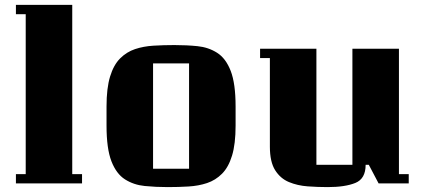

<svg xmlns="http://www.w3.org/2000/svg" viewBox="-20 -749 1734 784"><path d="M45 -729H275V-38H315V0H45V-38H85V-691H45Z M942 -314V-236Q942 -161 927.5 -113.5Q913 -66 886.5 -39.5Q860 -13 825.5 -1.5Q791 10 750 12.5Q709 15 665 15Q616 15 571 10.5Q526 6 490.5 -16.5Q455 -39 435 -90.5Q415 -142 415 -236V-314Q415 -389 429.5 -436.5Q444 -484 470.5 -510.5Q497 -537 531.5 -548.5Q566 -560 607 -562.5Q648 -565 692 -565Q742 -565 786.5 -560.5Q831 -556 866.5 -533.5Q902 -511 922 -459.5Q942 -408 942 -314ZM752 -60V-490H605V-60Z M1082 -150V-512H1042V-550H1272V-76H1419V-550H1609V-38H1649V0H1526L1486 -76H1473Q1473 -19 1431 -2Q1389 15 1318 15Q1278 15 1236.5 12Q1195 9 1160 -5.5Q1125 -20 1103.5 -54Q1082 -88 1082 -150Z"/></svg>

Font: Unlock
Style: Regular
Weight: 400
Designer: Eduardo Rodriguez Tunni
Foundry: Eduardo Rodriguez Tunni
Version: Version 1.003; ttfautohint (v1.8.4.7-5d5b);gftools[0.9.23]